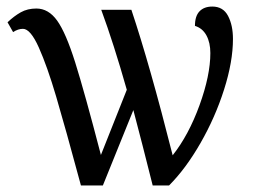

<svg xmlns="http://www.w3.org/2000/svg" viewBox="-20 -566 776 586"><path d="M50 -478Q35 -478 20 -468L3 -498Q23 -517 43.5 -528.5Q64 -540 91 -540Q128 -540 154.5 -503Q181 -466 209.5 -375.5Q238 -285 288 -93L367 -292Q327 -433 289 -536H381Q437 -369 507 -92Q556 -154 589 -245Q622 -336 622 -404Q622 -436 610 -458Q598 -480 575 -487Q575 -517 589 -531.5Q603 -546 628 -546Q661 -546 676 -517.5Q691 -489 691 -447Q691 -378 664 -293Q637 -208 592 -129.5Q547 -51 496 0H446Q414 -128 387 -230L294 0H227Q179 -178 151.5 -271Q124 -364 98.5 -421Q73 -478 50 -478Z"/></svg>

Font: Noto Serif Narrow
Style: Regular
Weight: 400
Width: 4
Designer: Monotype Design Team
Foundry: Monotype Imaging Inc.
Version: Version 1.001